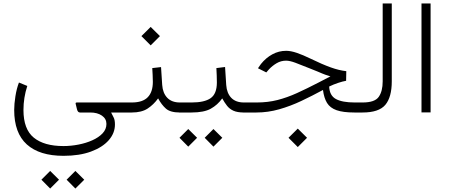

<svg xmlns="http://www.w3.org/2000/svg" viewBox="-20 -658 2625 1123"><path d="M139.6 -155.3Q117.2 -86.4 117.2 -14.6Q117.2 97.7 177.5 147Q237.8 196.3 351.1 196.3Q394.5 196.3 438.7 187.7Q482.9 179.2 520 162.6Q557.1 146 579.8 122.1Q602.5 98.1 602.5 66.9Q602.5 36.6 576.2 18.3Q549.8 0 507.8 0H447.8Q434.6 0 430.2 -19L422.9 -49.3Q419.9 -58.6 429.2 -58.6H711.4V0H629.9Q637.2 15.1 644.8 29.3Q652.3 43.5 652.3 70.3Q652.3 120.6 616 162.1Q579.6 203.6 512.2 228.5Q444.8 253.4 351.6 253.4Q210.9 253.4 137 186.8Q63 120.1 63 -15.1Q63 -49.8 70.1 -94.7Q77.1 -139.6 90.8 -175.3ZM369.6 393.1 420.9 341.8 472.7 393.1 420.9 444.8ZM222.2 393.1 273.4 341.8 325.2 393.1 273.4 444.8Z M1046.9 0H1032.2Q976.1 0 950.4 -22.7Q924.8 -45.4 904.8 -82.5Q878.4 -45.9 843.3 -22.9Q808.1 0 751 0H691.9V-58.6H751Q814.5 -58.6 844.2 -89.4Q874 -120.1 874 -179.2Q874 -199.2 872.8 -220Q871.6 -240.7 870.6 -259.8L921.9 -265.6L928.7 -161.1Q932.1 -113.3 958.5 -85.9Q984.9 -58.6 1032.2 -58.6H1046.9ZM807.1 -446.8 861.3 -500.5 915.5 -446.8 861.3 -392.6Z M1421.4 0H1406.7Q1368.2 0 1345.5 -10.3Q1322.8 -20.5 1308.1 -39.1Q1293.5 -57.6 1279.8 -82.5Q1252.4 -43.9 1212.6 -22Q1172.9 0 1100.1 0H1027.3V-58.6H1101.1Q1175.8 -58.6 1211.9 -83.7Q1248 -108.9 1248.5 -174.3Q1248.5 -195.3 1247.6 -217.5Q1246.6 -239.7 1245.6 -259.8L1296.4 -266.1L1303.2 -160.6Q1306.6 -112.8 1332.8 -85.7Q1358.9 -58.6 1406.7 -58.6H1421.4ZM1177.2 147.9 1228.5 96.7 1280.3 147.9 1228.5 199.7ZM1029.8 147.9 1081.1 96.7 1132.8 147.9 1081.1 199.7Z M1667.5 147.9 1721.7 94.2 1775.9 147.9 1721.7 202.1ZM2004.4 -185.5Q1984.4 -182.1 1958 -173.3Q1931.6 -164.6 1905.3 -151.9Q1907.7 -98.6 1945.1 -78.6Q1982.4 -58.6 2054.7 -58.6H2081.1V0H2052.7Q1986.8 0 1948.7 -13.4Q1910.6 -26.9 1892.8 -55.9Q1875 -85 1869.1 -131.8Q1807.1 -98.1 1743.2 -67.9Q1679.2 -37.6 1613.3 -18.8Q1547.4 0 1480 0H1401.9V-58.6H1481.4Q1546.9 -58.6 1603 -73Q1659.2 -87.4 1716.8 -113.5Q1774.4 -139.6 1843.3 -175.3L1912.6 -211.4Q1892.1 -217.8 1882.3 -221.2Q1872.6 -224.6 1864 -228.3Q1855.5 -231.9 1839.4 -238.8Q1823.2 -245.6 1789.6 -258.8Q1740.2 -278.8 1707.5 -291Q1674.8 -303.2 1653.3 -303.2Q1623.5 -303.2 1598.1 -288.3Q1572.8 -273.4 1553.2 -252.4L1537.6 -234.4L1488.8 -258.8L1506.3 -283.7Q1535.2 -319.8 1573 -340.3Q1610.8 -360.8 1653.8 -360.8Q1681.2 -360.8 1716.8 -348.6Q1752.4 -336.4 1795.4 -315.4Q1865.7 -281.2 1914.8 -263.7Q1963.9 -246.1 2005.4 -241.7Z M2061.5 0V-58.6H2101.1Q2172.4 -58.6 2195.3 -91.6Q2218.3 -124.5 2218.3 -182.1V-637.7H2271.5V-182.6Q2271.5 -89.8 2233.9 -44.9Q2196.3 0 2100.6 0Z M2445.3 -637.7H2498.5V-0.5H2445.3Z"/></svg>

Font: Vazir Thin FD-WOL
Style: Thin-FD-WOL
Weight: 100
Designer: Saber Rastikerdar
Foundry: Saber Rastikerdar
Version: Version 30.1.0